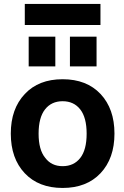

<svg xmlns="http://www.w3.org/2000/svg" viewBox="-20 -932 624 964"><path d="M207 -139.6Q238.3 -97.7 294.4 -97.7Q350.6 -97.7 382.8 -138.7Q415 -179.7 415 -260.7Q415 -341.8 382.8 -382.8Q350.6 -423.8 294.4 -423.8Q238.3 -423.8 206.1 -382.8Q173.8 -341.8 173.8 -260.7Q173.8 -179.7 207 -139.6ZM104.5 -460Q173.8 -534.2 294.4 -534.2Q415 -534.2 484.9 -460Q554.7 -385.7 554.7 -261.2Q554.7 -136.7 484.9 -62.5Q415 11.7 294.4 11.7Q173.8 11.7 104 -62.5Q34.2 -136.7 34.2 -261.2Q34.2 -385.7 104.5 -460ZM104.5 -806.6V-912.1H484.4V-806.6ZM124 -598.6V-748H257.8V-598.6ZM331.1 -598.6V-748H464.8V-598.6Z"/></svg>

Font: Nasu
Style: Bold
Weight: 700
Designer: Ryoko NISHIZUKA (kana &amp; ideographs); Paul D. Hunt (Latin, Greek &amp; Cyrillic); Wenlong ZHANG (bopomofo); Sandoll C
Version: Version 2014.1215